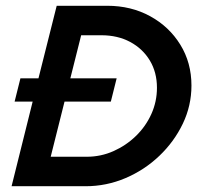

<svg xmlns="http://www.w3.org/2000/svg" viewBox="-20 -645 696 665"><path d="M20.1 0 93.1 -293.1H30.6L50.7 -373.6H113.2L176.4 -625H351.4Q434 -625 500 -588.9Q566 -552.8 604.5 -490.3Q643.1 -427.8 643.1 -348.6Q643.1 -279.2 613.2 -216.7Q583.3 -154.2 531.9 -105.2Q480.6 -56.2 414.6 -28.1Q348.6 0 276.4 0ZM155.6 -102.1H280.6Q329.2 -102.1 372.9 -121.5Q416.7 -141 450.7 -174Q484.7 -206.9 504.2 -250Q523.6 -293.1 523.6 -341Q523.6 -394.4 499 -435.4Q474.3 -476.4 430.9 -499.7Q387.5 -522.9 331.2 -522.9H261.1L223.6 -373.6H384L363.9 -293.1H203.5Z"/></svg>

Font: Afacad SemiBold
Style: Italic
Weight: 600
Italic angle: -14°
Designer: Kristian Moeller
Foundry: Dicotype
Version: Version 1.000